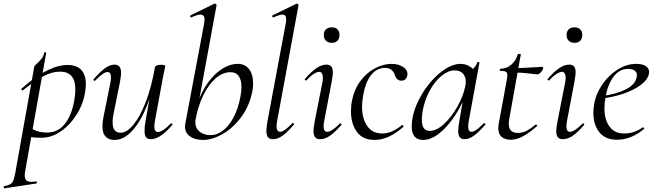

<svg xmlns="http://www.w3.org/2000/svg" viewBox="-82 -745 3550 1040"><path d="M-59 263Q-37 259 -26 252.5Q-15 246 -9.5 231.5Q-4 217 2 185L104 -386Q104 -388 118 -400.5Q132 -413 143 -427Q154 -441 157 -459Q158 -463 163.5 -462Q169 -461 168 -457L55 178Q52 195 52 205Q52 224 61 232Q70 240 90 240Q95 240 113 238H114Q117 238 118 243Q119 248 115 249L-57 275Q-61 276 -62 270Q-63 264 -59 263ZM57 -8 67 -60Q91 -45 115.5 -36Q140 -27 173 -27Q236 -27 274 -80Q312 -133 323 -220Q326 -241 326 -261Q326 -357 243 -357Q200 -357 155 -333Q110 -309 42 -256L40 -255Q37 -255 34.5 -259.5Q32 -264 35 -265Q177 -393 285 -393Q333 -393 358 -366.5Q383 -340 383 -289Q383 -273 380 -253Q371 -186 335 -127.5Q299 -69 248 -34Q197 1 145 1Q112 1 95.5 -1Q79 -3 57 -8Z M473 -61Q473 -88 480 -119L516 -297Q519 -314 519 -324Q519 -355 500 -355Q480 -355 434 -309Q432 -307 430 -307Q427 -307 425 -310.5Q423 -314 426 -317Q461 -357 487.5 -376Q514 -395 539 -395Q574 -395 574 -349Q574 -334 567 -297L535 -138Q528 -107 528 -82Q528 -26 571 -26Q604 -26 639.5 -68Q675 -110 706.5 -190Q738 -270 757 -379L770 -378Q750 -262 714.5 -173.5Q679 -85 633.5 -36Q588 13 539 13Q473 13 473 -61ZM701 -35Q701 -61 706 -87L757 -379Q760 -394 789 -394Q813 -394 813 -388L809 -365Q803 -341 798 -312L757 -89Q754 -74 754 -62Q754 -30 773 -30Q799 -30 843 -76Q844 -77 846 -77Q849 -77 851 -73.5Q853 -70 851 -68Q816 -28 788 -9.5Q760 9 734 9Q717 9 709 -1.5Q701 -12 701 -35Z M920 -60Q920 -65 922 -77L1024 -619Q1026 -635 1026 -639Q1026 -666 1003 -666Q987 -666 955 -651H953Q949 -651 948 -656Q947 -661 951 -662L1079 -725H1081Q1085 -725 1088.5 -722Q1092 -719 1091 -717L977 -96Q976 -91 976 -82Q976 -51 999 -32Q1022 -13 1060 -13Q1093 -13 1125.5 -37.5Q1158 -62 1183 -109Q1208 -156 1220 -220Q1226 -249 1226 -274Q1226 -311 1211.5 -332.5Q1197 -354 1166 -354Q1125 -354 1087 -321.5Q1049 -289 1020 -230.5Q991 -172 977 -96L971 -116Q983 -191 1019 -256.5Q1055 -322 1105 -360.5Q1155 -399 1207 -399Q1245 -399 1267 -370.5Q1289 -342 1289 -294Q1289 -271 1285 -251Q1269 -170 1224 -110Q1179 -50 1123 -18.5Q1067 13 1019 13Q974 13 947 -6.5Q920 -26 920 -60Z M1361 -37Q1361 -58 1367 -89L1466 -619Q1468 -627 1468 -641Q1468 -666 1448 -666Q1432 -666 1400 -651H1398Q1394 -651 1392.5 -656Q1391 -661 1395 -662L1524 -725H1526Q1530 -725 1533 -722Q1536 -719 1535 -717L1419 -89Q1416 -74 1416 -62Q1416 -47 1421 -39Q1426 -31 1435 -31Q1457 -31 1501 -77Q1503 -79 1505 -79Q1508 -79 1510 -75.5Q1512 -72 1509 -69Q1475 -29 1448.5 -10Q1422 9 1397 9Q1378 9 1369.5 -1.5Q1361 -12 1361 -37Z M1616 -36Q1616 -51 1623 -89L1664 -297Q1667 -312 1667 -324Q1667 -339 1661.5 -347.5Q1656 -356 1647 -356Q1635 -356 1616.5 -344Q1598 -332 1578 -310Q1577 -309 1575 -309Q1572 -309 1569.5 -312.5Q1567 -316 1570 -318Q1605 -358 1633 -376.5Q1661 -395 1686 -395Q1704 -395 1712.5 -385Q1721 -375 1721 -352Q1721 -338 1714 -299L1674 -89Q1671 -73 1671 -62Q1671 -31 1690 -31Q1714 -31 1758 -75Q1760 -77 1762 -77Q1765 -77 1767 -73.5Q1769 -70 1766 -67Q1732 -28 1705 -9.5Q1678 9 1652 9Q1634 9 1625 -1.5Q1616 -12 1616 -36ZM1672 -556Q1672 -575 1683.5 -586Q1695 -597 1715 -597Q1735 -597 1746 -586Q1757 -575 1757 -556Q1757 -536 1746 -524.5Q1735 -513 1715 -513Q1695 -513 1683.5 -524.5Q1672 -536 1672 -556Z M1819 -142Q1819 -174 1825 -202Q1837 -262 1871 -307Q1905 -352 1950 -375.5Q1995 -399 2039 -399Q2074 -399 2099.5 -383.5Q2125 -368 2125 -344Q2125 -329 2116.5 -318.5Q2108 -308 2092 -308Q2066 -308 2056 -340Q2052 -354 2039.5 -365.5Q2027 -377 2004 -377Q1957 -377 1927 -337Q1897 -297 1886 -233Q1879 -193 1879 -167Q1879 -103 1907 -62.5Q1935 -22 1989 -22Q2040 -22 2095 -67L2097 -68Q2100 -68 2102.5 -64Q2105 -60 2103 -58Q2023 13 1947 13Q1882 13 1850.5 -31.5Q1819 -76 1819 -142Z M2148 -61Q2148 -69 2150 -91Q2160 -162 2203 -234Q2246 -306 2304 -352.5Q2362 -399 2413 -399Q2444 -399 2468 -381.5Q2492 -364 2495 -330L2452 -357Q2466 -359 2482 -374Q2498 -389 2503 -407Q2504 -410 2510 -409Q2516 -408 2515 -406L2457 -89Q2454 -73 2454 -61Q2454 -31 2472 -31Q2494 -31 2538 -77Q2539 -78 2541 -78Q2544 -78 2546 -74.5Q2548 -71 2546 -69Q2512 -30 2485.5 -10.5Q2459 9 2434 9Q2417 9 2408.5 -1.5Q2400 -12 2400 -36Q2400 -56 2406 -89L2430 -229L2447 -246Q2402 -131 2336 -59Q2270 13 2210 13Q2148 13 2148 -61ZM2438 -277Q2441 -289 2441 -301Q2441 -330 2425 -347Q2409 -364 2379 -364Q2344 -363 2307.5 -332.5Q2271 -302 2243.5 -250Q2216 -198 2206 -136Q2203 -114 2203 -96Q2203 -66 2213.5 -51Q2224 -36 2246 -36Q2282 -36 2322.5 -73Q2363 -110 2395 -166.5Q2427 -223 2438 -277Z M2617 -51Q2617 -57 2619 -73L2662 -306Q2666 -325 2666 -338Q2666 -352 2658 -356.5Q2650 -361 2628 -361Q2625 -361 2625 -366Q2625 -368 2626.5 -370.5Q2628 -373 2629 -373Q2663 -373 2688 -395Q2713 -417 2722 -450Q2724 -453 2731 -453Q2741 -453 2739 -450L2677 -104Q2674 -88 2674 -74Q2674 -25 2723 -25Q2749 -25 2771.5 -37Q2794 -49 2819 -70H2820Q2823 -70 2826.5 -67Q2830 -64 2827 -62Q2782 -23 2748.5 -5.5Q2715 12 2684 12Q2655 12 2636 -3Q2617 -18 2617 -51ZM2708 -352 2710 -376Q2742 -376 2819 -381L2853 -383Q2860 -383 2860 -376Q2860 -368 2849 -355Q2838 -342 2828 -342Q2823 -342 2783.5 -347Q2744 -352 2708 -352Z M2931 -36Q2931 -51 2938 -89L2979 -297Q2982 -312 2982 -324Q2982 -339 2976.5 -347.5Q2971 -356 2962 -356Q2950 -356 2931.5 -344Q2913 -332 2893 -310Q2892 -309 2890 -309Q2887 -309 2884.5 -312.5Q2882 -316 2885 -318Q2920 -358 2948 -376.5Q2976 -395 3001 -395Q3019 -395 3027.5 -385Q3036 -375 3036 -352Q3036 -338 3029 -299L2989 -89Q2986 -73 2986 -62Q2986 -31 3005 -31Q3029 -31 3073 -75Q3075 -77 3077 -77Q3080 -77 3082 -73.5Q3084 -70 3081 -67Q3047 -28 3020 -9.5Q2993 9 2967 9Q2949 9 2940 -1.5Q2931 -12 2931 -36ZM2987 -556Q2987 -575 2998.5 -586Q3010 -597 3030 -597Q3050 -597 3061 -586Q3072 -575 3072 -556Q3072 -536 3061 -524.5Q3050 -513 3030 -513Q3010 -513 2998.5 -524.5Q2987 -536 2987 -556Z M3132 -133Q3132 -155 3137 -185Q3146 -236 3179 -285.5Q3212 -335 3261.5 -367Q3311 -399 3365 -399Q3401 -399 3419.5 -384.5Q3438 -370 3433 -345Q3427 -314 3389.5 -285.5Q3352 -257 3294.5 -237.5Q3237 -218 3173 -211L3175 -224Q3255 -235 3306 -260Q3357 -285 3366 -324Q3368 -334 3368 -338Q3368 -355 3354 -363.5Q3340 -372 3321 -372Q3273 -372 3241 -329Q3209 -286 3198 -218Q3192 -187 3192 -159Q3192 -97 3219.5 -59.5Q3247 -22 3298 -22Q3355 -22 3399 -55H3401Q3404 -55 3406.5 -52Q3409 -49 3406 -46Q3336 12 3260 12Q3197 12 3164.5 -28.5Q3132 -69 3132 -133Z"/></svg>

Font: Cormorant Infant
Style: Italic
Weight: 400
Italic angle: -10°
Designer: Christian Thalmann (Catharsis Fonts)
Foundry: Catharsis Fonts
Version: Version 4.000